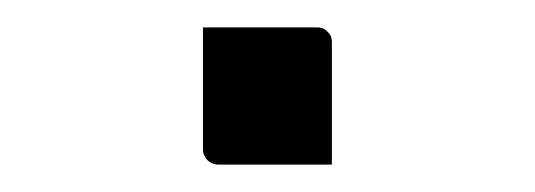

<svg xmlns="http://www.w3.org/2000/svg" viewBox="-20 -115 390 140"><path d="M222 5Q207 5 194 5Q181 5 167.5 5Q154 5 139 5Q136 5 133.5 3.5Q131 2 129.5 -0.5Q128 -3 128 -6V-95Q143 -95 156.5 -95Q170 -95 183 -95Q196 -95 211 -95Q215 -95 217 -93.5Q219 -92 220.5 -90Q222 -88 222 -84Z"/></svg>

Font: Recursive Sans Linear Light
Style: Regular
Weight: 300
Version: Version 1.085